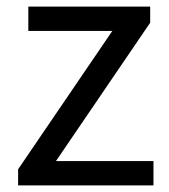

<svg xmlns="http://www.w3.org/2000/svg" viewBox="-20 -563 514 583"><path d="M35 0H446V-74H150L436 -494V-543H66V-469H321L35 -49Z"/></svg>

Font: Spoqa Han Sans Neo Regular
Style: Regular
Weight: 400
Designer: [Spoqa Han Sans Neo] Dong-huui Kim  Younghwa Kang  Yujin Lee  [Noto Sans] Ryoko NISHIZUKA  (kana & ideographs); Paul D. 
Foundry: Spoqa (http://www.spoqa-han-sans.com)
Version: Version 1.000